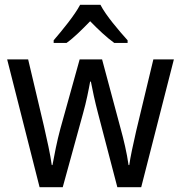

<svg xmlns="http://www.w3.org/2000/svg" viewBox="-20 -786 760 805"><path d="M401 -766H316C293 -722 241 -659 205 -617V-606H259C290 -628 324 -662 358 -697C392 -662 427 -629 459 -606H515V-617C479 -657 424 -721 401 -766ZM391 -311 472 -1H572L709 -537H623L551 -237C538 -180 526 -125 522 -94H519C512 -145 498 -203 486 -246L408 -537H314L233 -246C219 -195 207 -132 200 -94H197C191 -139 177 -201 164 -258L98 -537H10L146 -1H243L328 -310C342 -359 352 -411 358 -444H361C367 -412 378 -360 391 -311Z"/></svg>

Font: Noto Sans Georgian SemiCondensed
Style: Regular
Weight: 400
Width: 4
Designer: Monotype Design Team, Akaki Razmadze
Foundry: Google LLC
Version: Version 2.005